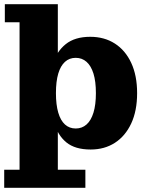

<svg xmlns="http://www.w3.org/2000/svg" viewBox="-28 -702 696 913"><path d="M403 9Q329 9 287.5 -25Q246 -59 229.5 -119.5Q213 -180 213 -259H203Q203 -336 222 -396.5Q241 -457 284.5 -492Q328 -527 401 -527Q468 -527 518 -495Q568 -463 596 -403Q624 -343 624 -259Q624 -175 596 -115Q568 -55 518.5 -23Q469 9 403 9ZM332 -91Q362 -91 383.5 -110Q405 -129 416.5 -166.5Q428 -204 428 -259Q428 -315 416.5 -352Q405 -389 383.5 -408Q362 -427 332 -427Q302 -427 281 -408Q260 -389 249 -352Q238 -315 238 -259Q238 -204 249 -166.5Q260 -129 281 -110Q302 -91 332 -91ZM-8 191V105H65V-596H-5V-682H247V-380L222 -264L247 -152V105H378V191Z"/></svg>

Font: Montagu Slab 144pt
Style: Bold
Weight: 700
Designer: Florian Karsten
Foundry: Florian Karsten
Version: Version 1.000